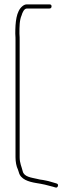

<svg xmlns="http://www.w3.org/2000/svg" viewBox="-20 -707 335 879"><path d="M216 -678C216 -684 213 -687 206 -687H103C96 -687 89 -684 83 -679C54 -656 50 -604 50 -553C51 -541 51 -530 51 -520V13C51 34 55 55 62 69L66 81C74 114 110 125 146 131C173 135 199 141 223 148L233 151C239 153 243 151 245 145C247 139 245 135 239 133L229 130C217 127 204 122 192 120L177 117L163 115C158 114 154 113 150 112C124 106 90 103 84 77C79 56 70 40 70 13V-520C70 -531 70 -542 69 -553C69 -584 69 -615 79 -637C82 -648 90 -668 103 -668H206C213 -668 216 -672 216 -678Z"/></svg>

Font: Electronic
Style: ExThn
Weight: 100
Version: Version 1.011